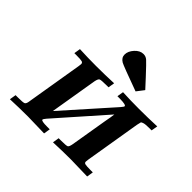

<svg xmlns="http://www.w3.org/2000/svg" viewBox="-163 -833 1005 1005"><g transform="rotate(45 339.5 -331.0)"><path d="M33.2 0 39.1 -36.1H55.2Q94.2 -36.1 102.1 -40Q109.9 -43.9 112.8 -62Q112.8 -65.9 113.8 -68.8L165 -377Q167 -391.1 167 -394Q167 -403.8 157.5 -406.5Q147.9 -409.2 116.2 -409.2H101.1L106.9 -444.8Q167 -441.9 228 -441.9Q293.9 -441.9 359.9 -444.8L354 -409.2H341.8Q298.8 -409.2 291.5 -405Q284.2 -400.9 279.8 -378.9L235.8 -115.2L471.2 -379.9Q484.4 -395 483.9 -398.9Q483.9 -408.7 439 -409.2H419.9L425.8 -444.8Q485.8 -441.9 545.9 -441.9Q612.8 -441.9 679.2 -444.8L672.9 -409.2H657.2Q627.4 -409.2 616.2 -405.5Q605 -401.9 603.5 -398.9Q602.1 -396 598.1 -376L546.9 -67.9Q544.9 -53.7 544.9 -49.8Q544.9 -41 554 -38.6Q563 -36.1 594.2 -36.1H610.8L605 0Q497.1 -2.9 482.9 -2.9Q418 -2.9 352.1 0L357.9 -36.1H371.1Q414.1 -36.1 421.1 -40Q428.2 -43.9 432.1 -65.9Q444.3 -135.7 453.1 -191.4Q461.9 -247.1 466.1 -269Q470.2 -291 472.7 -305.9Q475.1 -320.8 476.1 -330.1L241.2 -64Q229 -49.8 229 -44.9Q229 -36.1 272.9 -36.1H292L286.1 0Q178.2 -2.9 165 -2.9Q99.1 -2.9 33.2 0ZM292 -589.8Q292 -614.7 313.5 -638.4Q335 -662.1 360.8 -662.1Q377.9 -662.1 390.9 -650.6Q403.8 -639.2 454.1 -585Q481.9 -555.2 500 -535.2V-534.2L469.2 -494.1Q329.1 -544.9 314.9 -553.2Q292 -566.9 292 -589.8Z"/></g></svg>

Font: CMU Serif Extra
Style: BoldSlanted
Weight: 700
Italic angle: -9.46001°
Version: Version 0.7.0